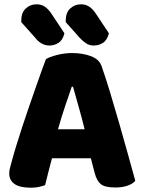

<svg xmlns="http://www.w3.org/2000/svg" viewBox="-20 -863 667 894"><path d="M403 -126H222Q212 -90 204.5 -59Q197 -28 190 -1Q176 4 160.5 7.5Q145 11 123 11Q72 11 47.5 -6.5Q23 -24 23 -55Q23 -69 27 -83Q31 -97 36 -116Q43 -143 55.5 -183.5Q68 -224 83 -270.5Q98 -317 115 -365.5Q132 -414 147 -457.5Q162 -501 174.5 -535.5Q187 -570 194 -588Q211 -598 245.5 -607Q280 -616 315 -616Q365 -616 403.5 -601.5Q442 -587 453 -555Q471 -504 492 -435Q513 -366 534 -292.5Q555 -219 575 -147.5Q595 -76 610 -21Q598 -7 574 1.5Q550 10 517 10Q468 10 449 -6Q430 -22 421 -57ZM314 -459Q300 -418 283 -368Q266 -318 250 -261H374Q360 -318 345.5 -368.5Q331 -419 320 -459ZM79 -760V-767Q79 -804 100 -823.5Q121 -843 150 -843Q173 -843 190 -831Q207 -819 221 -797L280 -708Q272 -676 252.5 -663.5Q233 -651 210 -651Q190 -651 173 -661Q156 -671 145 -686ZM286 -760V-767Q286 -804 307 -823.5Q328 -843 357 -843Q380 -843 397 -831Q414 -819 428 -797L487 -708Q479 -676 459.5 -663.5Q440 -651 417 -651Q396 -651 380.5 -661.5Q365 -672 352 -686Z"/></svg>

Font: Baloo Paaji 2 ExtraBold
Style: Regular
Weight: 800
Designer: Shuchita Grover, Noopur Datye and Ek Type
Foundry: Ek Type
Version: Version 1.640;hotconv 1.0.111;makeotfexe 2.5.65597; ttfautoh